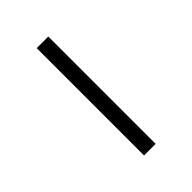

<svg xmlns="http://www.w3.org/2000/svg" viewBox="50 -89 549 549"><g transform="rotate(45 325.0 185.5)"><path d="M108 162H542V209H108Z"/></g></svg>

Font: Piazzolla Thin ExtraLight
Style: Regular
Weight: 250
Version: Version 2.005